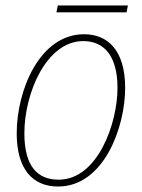

<svg xmlns="http://www.w3.org/2000/svg" viewBox="-20 -671 519 701"><path d="M186 -626H442L447 -651H191ZM192 10C359 10 437 -206 437 -350C437 -489 372 -546 287 -546C125 -546 41 -342 41 -184C41 -55 98 10 192 10ZM194 -15C120 -15 69 -60 69 -184C69 -332 150 -521 284 -521C360 -521 409 -467 409 -350C409 -221 337 -15 194 -15Z"/></svg>

Font: Noto Serif SemiCondensed Thin
Style: Italic
Weight: 100
Width: 4
Italic angle: -12°
Designer: Monotype Design Team
Foundry: Monotype Imaging Inc.
Version: Version 2.013